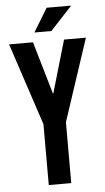

<svg xmlns="http://www.w3.org/2000/svg" viewBox="-58 -899 511 936"><g transform="rotate(-5 197.0 -431.0)"><path d="M142 -298 9 -700H126L201 -443H203L278 -700H385L252 -298V0H142ZM207 -862H327L220 -747H137Z"/></g></svg>

Font: kids-team
Style: team
Weight: 400
Designer: Ryoichi Tsunekawa, Thomas Gollenia, Laura Emeder
Foundry: Ryoichi Tsunekawa, Thomas Gollenia, Laura Emeder
Version: Version 2.000